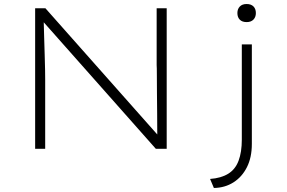

<svg xmlns="http://www.w3.org/2000/svg" viewBox="-20 -741 1430 956"><path d="M155 0V-700H206L775 -58L764 -32Q763 -44 763 -83.5Q763 -123 762.5 -175Q762 -227 761.5 -278Q761 -329 761 -367.5Q761 -406 760 -417V-700H810V0H756L189 -640L197 -668Q197 -655 198 -623.5Q199 -592 200 -551Q201 -510 202.5 -468Q204 -426 204.5 -392.5Q205 -359 205 -344V0ZM1045 195 1026 150Q1081 146 1116.5 124Q1152 102 1168 59Q1184 16 1184 -45V-520H1234V-25Q1234 43 1209.5 91.5Q1185 140 1142.5 167Q1100 194 1045 195ZM1208 -631Q1186 -631 1174 -643Q1162 -655 1162 -676Q1162 -696 1174 -708.5Q1186 -721 1208 -721Q1230 -721 1242 -709Q1254 -697 1254 -676Q1254 -656 1242 -643.5Q1230 -631 1208 -631Z"/></svg>

Font: Lexend Giga ExtraLight
Style: Regular
Weight: 250
Version: Version 1.007